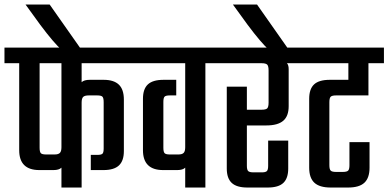

<svg xmlns="http://www.w3.org/2000/svg" viewBox="-40 -839 1738 859"><path d="M234.9 -180.2V-556.2H137.2V-178.2Q137.2 -159.7 142.6 -153.8Q147.9 -147.9 166 -147.9H204.1Q221.2 -147.9 228 -155Q234.9 -162.1 234.9 -180.2ZM574.2 -556.2H325.2V-471.2Q335.9 -481.9 361.8 -481.9H423.8Q469.2 -481.9 491.7 -460.4Q514.2 -439 514.2 -393.1V-163.1Q514.2 -119.6 492.2 -98.9Q470.2 -78.1 422.9 -78.1H366.2V-146H395Q413.1 -146 418.5 -151.4Q423.8 -156.7 423.8 -174.8V-381.8Q423.8 -400.4 418.5 -406.2Q413.1 -412.1 395 -412.1H356.9Q338.9 -412.1 332 -405.3Q325.2 -398.4 325.2 -379.9V0H234.9V-88.9Q224.1 -78.1 199.2 -78.1H136.2Q45.9 -78.1 45.9 -167V-556.2H-20V-626H574.2Z M182.1 -818.8 325.2 -615.2H236.3Q200.2 -647.5 140.1 -728L74.2 -818.8Z M950.7 -626V-556.2H878.9V0H788.6V-88.9Q777.8 -78.1 752.9 -78.1H689.9Q599.6 -78.1 599.6 -167V-397Q599.6 -440.9 621.6 -461.4Q643.6 -481.9 691.9 -481.9H748.5V-412.1H719.7Q701.7 -412.1 696.3 -406.5Q690.9 -400.9 690.9 -382.8V-178.2Q690.9 -159.7 696.3 -153.8Q701.7 -147.9 719.7 -147.9H757.8Q774.9 -147.9 781.7 -155Q788.6 -162.1 788.6 -180.2V-556.2H533.7V-626Z M1311.5 -626V-556.2H1243.7Q1251.5 -548.3 1251.5 -529.8V-363.8Q1251.5 -319.3 1227.1 -298.6Q1202.6 -277.8 1151.9 -277.8H1064.5V-97.2Q1064.5 -79.6 1070.3 -73.7Q1076.2 -67.9 1093.8 -67.9H1131.8Q1148.4 -67.9 1154.1 -73.7Q1159.7 -79.6 1159.7 -97.2V-210H1249.5V-85Q1249.5 -41.5 1227.8 -20.8Q1206.1 0 1157.7 0H1066.9Q1018.6 0 996.6 -20.8Q974.6 -41.5 974.6 -85V-451.2H1064.5V-348.1H1129.9Q1149.4 -348.1 1155.5 -354.2Q1161.6 -360.4 1161.6 -379.9V-523.9Q1161.6 -543.5 1155.5 -549.8Q1149.4 -556.2 1129.9 -556.2H910.6V-626Z M1109.9 -818.8 1252.9 -615.2H1164.1Q1127.9 -647.5 1067.9 -728L1002 -818.8Z M1608.4 -412.1H1463.4Q1445.3 -412.1 1439.5 -406.2Q1433.6 -400.4 1433.6 -381.8V-100.1Q1433.6 -81.5 1439.5 -75.7Q1445.3 -69.8 1463.4 -69.8H1493.7Q1511.7 -69.8 1517.6 -75.7Q1523.4 -81.5 1523.4 -100.1V-203.1H1613.3V-88.9Q1613.3 -43 1590.3 -21.5Q1567.4 0 1517.6 0H1439.5Q1389.6 0 1366.5 -21.5Q1343.3 -43 1343.3 -88.9V-397Q1343.3 -440.9 1365.2 -461.4Q1387.2 -481.9 1435.5 -481.9H1518.6V-556.2H1271.5V-626H1677.7V-556.2H1608.4Z"/></svg>

Font: Teko
Style: Regular
Weight: 400
Designer: Manushi Parikh, Jonny Pinhorn
Foundry: Indian Type Foundry
Version: Version 2.000;PS 1.0;hotconv 1.0.79;makeotf.lib2.5.61930